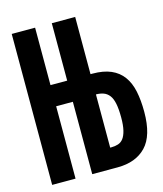

<svg xmlns="http://www.w3.org/2000/svg" viewBox="-104 -772 707 833"><g transform="rotate(-15 250.0 -355.0)"><path d="M495 -219Q495 -112 449 -64Q403 -16 321 -16H207V-341H132V-16H27V-694H132V-436H207V-694H312V-437H321Q370 -437 403.5 -422.5Q437 -408 457.5 -380Q478 -352 486.5 -311.5Q495 -271 495 -219ZM392 -221Q392 -259 387 -283.5Q382 -308 371.5 -321.5Q361 -335 346 -340.5Q331 -346 312 -346V-107H318Q334 -107 348 -111.5Q362 -116 371.5 -128.5Q381 -141 386.5 -163.5Q392 -186 392 -221Z"/></g></svg>

Font: D2Coding ligature
Style: Bold
Weight: 700
Monospace: yes
Designer: Yong-Rak Park; Jeong-Hwan Yoon; Sang-Min Lee;
Foundry: NHN Corporation
Version: Version 1.3.2; Build 20180524